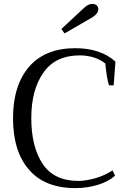

<svg xmlns="http://www.w3.org/2000/svg" viewBox="-20 -958 659 988"><path d="M296 -809C296 -809 312 -786 312 -786C312 -786 454 -868 454 -868C475 -881 486 -896 486 -911C486 -918 483 -925 478 -930C473 -935 465 -938 455 -938C440 -938 425 -930 410 -915C410 -915 296 -809 296 -809ZM129 -85C183 -22 263 10 368 10C409 10 448 4 484 -7C519 -18 549 -33 572 -54C572 -54 559 -81 559 -81C532 -64 503 -50 471 -41C438 -32 409 -27 384 -27C300 -27 239 -56 200 -114C161 -172 141 -251 141 -350C141 -448 162 -526 204 -585C245 -644 308 -673 391 -673C417 -673 441 -669 464 -662C487 -654 506 -644 522 -631C527 -580 533 -542 541 -519C541 -519 565 -519 565 -519C565 -519 574 -641 574 -641C523 -687 454 -710 367 -710C264 -710 185 -678 130 -615C75 -551 47 -463 47 -350C47 -237 74 -148 129 -85Z"/></svg>

Font: BUSH 25 TRIRONG 0515 A
Style: Regular
Weight: 400
Designer: Katatrad Team
Foundry: CadsonDemak